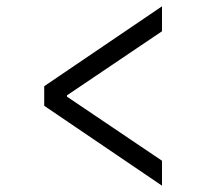

<svg xmlns="http://www.w3.org/2000/svg" viewBox="-20 -636 640 608"><path d="M493 -48V-127L192 -330V-334L493 -537V-616L120 -363V-301Z"/></svg>

Font: Hasklig
Style: Regular
Weight: 400
Monospace: yes
Designer: Paul D. Hunt, Teo Tuominen
Foundry: Adobe Systems Incorporated
Version: Version 2.030;PS 1.0;hotconv 16.6.51;makeotf.lib2.5.65220